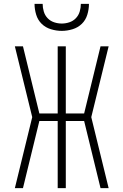

<svg xmlns="http://www.w3.org/2000/svg" viewBox="-20 -975 640 995"><path d="M57 0 147 -368 57 -735H99L184 -387H279V-735H321V-387H416L501 -735H543L453 -368L543 0H501L416 -348H321V0H279V-348H184L99 0ZM300 -815Q272 -815 244 -823.5Q216 -832 196 -851.5Q176 -871 167.5 -899Q159 -927 159 -955H201Q201 -935 207 -915Q213 -895 227 -880.5Q241 -866 260.5 -859.5Q280 -853 300 -853Q320 -853 339.5 -859.5Q359 -866 373 -880.5Q387 -895 393 -915Q399 -935 399 -955H441Q441 -927 432.5 -899Q424 -871 404 -851.5Q384 -832 356 -823.5Q328 -815 300 -815Z"/></svg>

Font: Iosevka Curly XLtEx
Style: Regular
Weight: 200
Width: 7
Monospace: yes
Designer: Belleve Invis
Foundry: Belleve Invis
Version: Version 11.1.0; ttfautohint (v1.8.3)